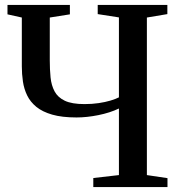

<svg xmlns="http://www.w3.org/2000/svg" viewBox="-20 -763 736 783"><path d="M465 -320.5Q428.5 -303 381.2 -293.5Q334 -284 292 -284Q233 -284 193 -295.5Q153 -307 128.2 -327.2Q103.5 -347.5 90.8 -373.8Q78 -400 73.5 -430.5Q69 -461 69 -492V-691.5L10.5 -704.5V-743H265V-704.5L183 -691.5V-517Q183 -479.5 186.2 -447.2Q189.5 -415 202.5 -390.5Q215.5 -366 244.2 -352.2Q273 -338.5 324.5 -338.5Q355.5 -338.5 382.5 -342.5Q409.5 -346.5 430.5 -352.8Q451.5 -359 465 -366V-692L378.5 -705.5V-743H662.5V-705.5L579 -691.5V-49L663 -36.5V0H360.5V-37L465 -49Z"/></svg>

Font: Merriweather 72pt Medium
Style: Regular
Weight: 500
Version: Version 2.100